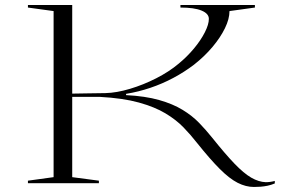

<svg xmlns="http://www.w3.org/2000/svg" viewBox="-20 -728 1175 763"><path d="M989 15Q957 15 924.5 -1.5Q892 -18 853.5 -56.5Q815 -95 763 -160Q738 -192 709 -222Q680 -252 637.5 -277.5Q595 -303 532 -320.5Q469 -338 377 -343H267V-24L373 -10V0H91V-10L193 -24V-684L91 -698V-708H267V-356Q292 -356 328.5 -357Q365 -358 399 -358Q443 -359 496.5 -375Q550 -391 601 -417Q652 -443 690 -475Q724 -503 751 -535.5Q778 -568 794 -599.5Q810 -631 810 -653Q810 -674 781 -686Q752 -698 697 -698V-708H993V-698L892 -684Q892 -653 874 -616Q856 -579 824.5 -541.5Q793 -504 751 -471Q713 -442 669 -418.5Q625 -395 577.5 -379Q530 -363 481 -355V-350Q558 -346 612.5 -330.5Q667 -315 705.5 -291.5Q744 -268 771.5 -239.5Q799 -211 823 -181Q875 -116 912 -77.5Q949 -39 978.5 -22Q1008 -5 1036 -4Q1054 -4 1072 -9V1Q1058 7 1043.5 10Q1029 13 1015.5 14Q1002 15 989 15Z"/></svg>

Font: Kalnia Expanded ExtraLight
Style: Regular
Weight: 250
Width: 7
Designer: Frida Medrano
Foundry: Frida Medrano
Version: Version 1.105